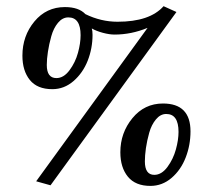

<svg xmlns="http://www.w3.org/2000/svg" viewBox="-20 -590 677 627"><path d="M453.1 -63Q453.1 -19 483.9 -19Q507.8 -19 526.9 -44.9Q545.9 -70.8 554.4 -102.1Q563 -133.3 563 -159.2Q563 -217.8 522.9 -217.8Q503.9 -217.8 489.3 -200.2Q474.6 -182.6 467.3 -156.5Q460 -130.4 456.5 -106.2Q453.1 -82 453.1 -63ZM132.8 -377.9Q132.8 -335 164.1 -335Q188 -335 207 -360.6Q226.1 -386.2 234.6 -417.5Q243.2 -448.7 243.2 -475.1Q243.2 -533.2 203.1 -533.2Q184.1 -533.2 169.4 -515.6Q154.8 -498 147.5 -471.7Q140.1 -445.3 136.5 -421.1Q132.8 -397 132.8 -377.9ZM53.2 -408.2Q53.2 -472.7 92.3 -519.8Q131.3 -566.9 191.9 -566.9Q237.3 -566.9 258.8 -543.9Q309.6 -519 363.8 -519Q469.2 -519 514.2 -569.8L556.2 -550.8L145 15.1L98.1 2L461.9 -499Q408.7 -477.1 354 -477.1Q337.4 -477.1 315.7 -482.9Q293.9 -488.8 279.8 -497.1Q282.2 -488.8 282.2 -476.1Q282.2 -432.1 266.4 -391.8Q250.5 -351.6 220 -325.2Q189.5 -298.8 150.9 -298.8Q101.6 -298.8 77.4 -328.9Q53.2 -358.9 53.2 -408.2ZM373 -92.8Q373 -156.2 412.4 -204.1Q451.7 -252 512.2 -252Q602.1 -252 602.1 -161.1Q602.1 -116.2 586.4 -75.7Q570.8 -35.2 540.3 -9Q509.8 17.1 471.2 17.1Q422.4 17.1 397.7 -12.9Q373 -43 373 -92.8Z"/></svg>

Font: Common Serif SemiBold
Style: Regular
Weight: 600
Designer: Philipp H. Poll, Khaled Hosny
Foundry: Stefan Peev, Context Ltd.
Version: Version 1.026